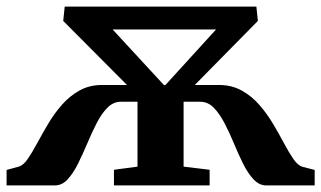

<svg xmlns="http://www.w3.org/2000/svg" viewBox="-28 -563 976 583"><path d="M-8 0V-47L29 -57Q43 -61 56.5 -80.8Q70 -100.5 85.2 -128.8Q100.5 -157 118.5 -187.5Q136.5 -218 160 -244.8Q183.5 -271.5 213.5 -288.2Q243.5 -305 282 -305H357.5L164 -499.5L168.5 -543H750.5L755 -499.5L563.5 -305H636.5Q675.5 -305 705.8 -288.2Q736 -271.5 759.5 -244.5Q783 -217.5 801.2 -186.8Q819.5 -156 834.5 -127.8Q849.5 -99.5 863 -80Q876.5 -60.5 890.5 -56.5L927.5 -47V0H780.5Q759 0 741.8 -18.5Q724.5 -37 710.2 -65.8Q696 -94.5 682.5 -127Q669 -159.5 654 -188.5Q639 -217.5 621.2 -235.8Q603.5 -254 580 -254H529.5V-57L608.5 -47.5V0H318V-47.5L389.5 -57V-254H338.5Q316 -254 298 -235.8Q280 -217.5 265.2 -188.5Q250.5 -159.5 236.8 -127Q223 -94.5 208.8 -65.8Q194.5 -37 177.5 -18.5Q160.5 0 138.5 0ZM470 -304.5H474L628 -473.5H314Z"/></svg>

Font: Merriweather 48pt
Style: Bold
Weight: 700
Version: Version 2.100